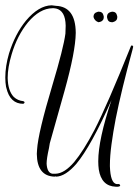

<svg xmlns="http://www.w3.org/2000/svg" viewBox="-20 -578 523 725"><path d="M434 122Q433 128 419 127Q418 127 417 127Q363 125 353 62Q351 47 351 31Q351 -51 401 -200Q324 -26 268 41Q227 88 192 89Q191 89 190 88Q188 89 186 89Q120 87 119 3Q119 -5 120 -13Q124 -77 178 -257Q220 -397 227 -451Q228 -469 228 -481Q227 -538 191 -546H189Q188 -546 184 -547Q180 -547 179 -547Q178 -547 178 -547Q130 -546 86 -494Q45 -444 24 -373Q9 -323 9 -284Q10 -235 32 -212Q47 -198 68 -196Q72 -195 73 -191Q72 -188 68 -186Q18 -186 4 -246Q4 -248 3 -249Q0 -266 0 -285Q0 -328 14 -376Q37 -450 78 -500Q126 -557 175 -558Q184 -557 191 -556Q265 -553 266 -455Q266 -454 266 -453Q265 -383 224 -236Q171 -49 168 -37Q166 -27 165 -19Q156 21 156 40Q158 75 178 78Q186 78 190 78Q223 77 260 34Q295 -8 336 -86Q385 -181 474 -403Q476 -406 478 -407Q482 -405 483 -402Q483 -401 480 -389Q439 -240 417 -130Q407 -78 401 -33Q395 12 395 45Q395 48 395 50Q397 113 420 117Q421 117 424 117Q428 117 429 117Q433 118 434 122ZM384 -514Q384 -529 399 -533Q402 -533 403 -534Q419 -534 422 -519Q423 -516 423 -514Q423 -499 408 -495Q406 -494 403 -494Q388 -494 385 -509Q384 -512 384 -514ZM333 -514Q333 -529 348 -533Q350 -533 352 -534Q368 -534 371 -519Q372 -516 372 -514Q372 -499 357 -495Q354 -495 352 -494Q337 -499 333 -514Z"/></svg>

Font: Maria
Style: Christmas
Weight: 400
Designer: Muhammad Yoni
Version: Version 001.000